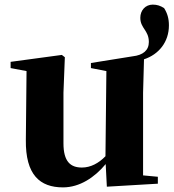

<svg xmlns="http://www.w3.org/2000/svg" viewBox="-20 -795 752 832"><path d="M443 14 664 1V-29L600 -35V-393L604 -538C668 -559 712 -613 712 -685C712 -715 705 -738 691 -760C675 -770 661 -775 642 -775C610 -775 588 -750 588 -718C588 -672 625 -664 625 -613C625 -577 600 -556 555 -551L374 -522V-500L441 -487L437 -118C408 -88 373 -69 335 -69C286 -69 255 -94 255 -174V-393L261 -547L248 -557L26 -527V-500L95 -487L92 -189C90 -37 153 17 253 17C325 17 390 -26 438 -84Z"/></svg>

Font: GenKiMin2 TW H
Style: Regular
Weight: 900
Version: Version 2.100;PS 2.1;hotconv 16.6.51;makeotf.lib2.5.65220 DE